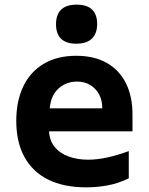

<svg xmlns="http://www.w3.org/2000/svg" viewBox="-20 -796 640 826"><path d="M351 10Q255 10 188 -23Q121 -56 85.5 -120Q50 -184 50 -276Q50 -361 80 -424Q110 -487 168 -521.5Q226 -556 308 -556Q385 -556 439 -525.5Q493 -495 521.5 -438.5Q550 -382 550 -303V-231H191Q193 -191 215.5 -163.5Q238 -136 276 -122.5Q314 -109 359 -109Q398 -109 441.5 -118.5Q485 -128 534 -146V-29Q490 -7 443.5 1.5Q397 10 351 10ZM420 -330Q420 -366 405.5 -391.5Q391 -417 367 -431Q343 -445 311 -445Q265 -445 232 -415.5Q199 -386 194 -330ZM308 -608Q265 -608 243 -629Q221 -650 221 -692Q221 -733 243 -754.5Q265 -776 310 -776Q354 -776 376 -755Q398 -734 398 -693Q398 -652 375.5 -630Q353 -608 308 -608Z"/></svg>

Font: Noto Sans Mono
Style: Bold
Weight: 700
Designer: Monotype Design Team
Foundry: Monotype Imaging Inc.
Version: Version 2.014